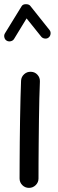

<svg xmlns="http://www.w3.org/2000/svg" viewBox="-29 -870 281 936"><path d="M122.1 -520Q141.1 -519.5 153.8 -505.4Q166.5 -491.2 165.5 -472.2Q164.1 -438.5 162.8 -390.1Q161.6 -341.8 160.9 -286.9Q160.2 -231.9 159.7 -177.7Q159.2 -123.5 158.9 -77.1Q158.7 -30.8 158.7 0Q158.7 19 145 32.5Q131.3 45.9 112.3 45.9Q93.3 45.9 79.8 32.5Q66.4 19 66.4 0Q66.4 -30.8 66.7 -77.4Q66.9 -124 67.4 -178.5Q67.9 -232.9 68.8 -288.1Q69.8 -343.3 71 -392.3Q72.3 -441.4 73.7 -476.6Q74.7 -495.6 88.9 -508.3Q103 -521 122.1 -520ZM3.4 -671.9Q-5.4 -677.2 -7.8 -688Q-10.3 -698.7 -4.9 -707.5L76.2 -839.4Q82 -849.6 97.2 -849.6Q112.3 -849.6 118.7 -841.3L212.4 -723.6Q218.8 -715.8 217.5 -704.8Q216.3 -693.8 208 -687Q200.2 -680.7 189.2 -682.1Q178.2 -683.6 171.9 -691.4L100.6 -780.3L39.6 -680.2Q34.2 -671.4 23.2 -668.9Q12.2 -666.5 3.4 -671.9Z"/></svg>

Font: Mikhak Medium
Style: Regular
Weight: 500
Designer: Amin Abedi
Version: Version 3.3